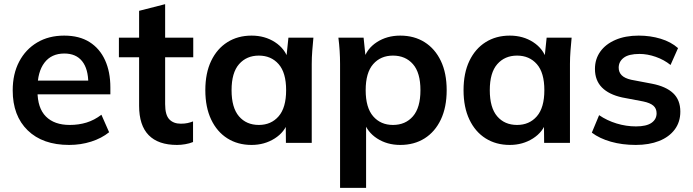

<svg xmlns="http://www.w3.org/2000/svg" viewBox="-20 -686 3326 922"><path d="M312 10Q185 10 113 -60Q41 -130 41 -252Q41 -331 72 -390Q103 -449 158.5 -482Q214 -515 288 -515Q361 -515 410 -484Q459 -453 484.5 -397Q510 -341 510 -266V-233H142V-299H421L404 -285Q404 -355 374.5 -392Q345 -429 289 -429Q227 -429 193.5 -385Q160 -341 160 -262V-249Q160 -167 200.5 -126.5Q241 -86 315 -86Q358 -86 395.5 -97.5Q433 -109 467 -135L504 -51Q468 -22 418 -6Q368 10 312 10Z M830 10Q740 10 694 -37Q648 -84 648 -178V-411H551V-505H648V-634L773 -666V-505H908V-411H773V-186Q773 -134 793 -113Q813 -92 848 -92Q867 -92 880.5 -95Q894 -98 907 -103V-4Q890 3 869.5 6.5Q849 10 830 10Z M1188 10Q1122 10 1072 -21.5Q1022 -53 994 -112Q966 -171 966 -253Q966 -335 994 -393.5Q1022 -452 1072 -483.5Q1122 -515 1188 -515Q1252 -515 1300.5 -483.5Q1349 -452 1365 -399H1354L1365 -505H1485Q1482 -474 1479.5 -442Q1477 -410 1477 -379V0H1353L1352 -104H1364Q1348 -52 1299 -21Q1250 10 1188 10ZM1223 -86Q1282 -86 1318 -127.5Q1354 -169 1354 -253Q1354 -337 1318 -378Q1282 -419 1223 -419Q1164 -419 1128 -378Q1092 -337 1092 -253Q1092 -169 1127.5 -127.5Q1163 -86 1223 -86Z M1613 216V-379Q1613 -410 1611 -442Q1609 -474 1605 -505H1726L1737 -399H1726Q1741 -452 1789.5 -483.5Q1838 -515 1902 -515Q1969 -515 2019 -483.5Q2069 -452 2097 -393.5Q2125 -335 2125 -253Q2125 -171 2097 -112Q2069 -53 2019 -21.5Q1969 10 1902 10Q1839 10 1791 -21Q1743 -52 1727 -104H1738V216ZM1867 -86Q1927 -86 1963 -127.5Q1999 -169 1999 -253Q1999 -337 1963 -378Q1927 -419 1867 -419Q1808 -419 1772 -378Q1736 -337 1736 -253Q1736 -169 1772 -127.5Q1808 -86 1867 -86Z M2428 10Q2362 10 2312 -21.5Q2262 -53 2234 -112Q2206 -171 2206 -253Q2206 -335 2234 -393.5Q2262 -452 2312 -483.5Q2362 -515 2428 -515Q2492 -515 2540.5 -483.5Q2589 -452 2605 -399H2594L2605 -505H2725Q2722 -474 2719.5 -442Q2717 -410 2717 -379V0H2593L2592 -104H2604Q2588 -52 2539 -21Q2490 10 2428 10ZM2463 -86Q2522 -86 2558 -127.5Q2594 -169 2594 -253Q2594 -337 2558 -378Q2522 -419 2463 -419Q2404 -419 2368 -378Q2332 -337 2332 -253Q2332 -169 2367.5 -127.5Q2403 -86 2463 -86Z M3033 10Q2968 10 2913.5 -5.5Q2859 -21 2822 -49L2857 -133Q2895 -107 2941 -93Q2987 -79 3034 -79Q3084 -79 3108.5 -96Q3133 -113 3133 -142Q3133 -165 3117.5 -178.5Q3102 -192 3068 -199L2968 -218Q2904 -232 2870.5 -266Q2837 -300 2837 -355Q2837 -402 2862.5 -438Q2888 -474 2935.5 -494.5Q2983 -515 3047 -515Q3103 -515 3152.5 -500Q3202 -485 3236 -455L3200 -374Q3169 -399 3129 -413Q3089 -427 3051 -427Q2999 -427 2975 -408.5Q2951 -390 2951 -361Q2951 -339 2965.5 -324.5Q2980 -310 3011 -303L3111 -284Q3178 -271 3212.5 -238.5Q3247 -206 3247 -150Q3247 -100 3220 -64Q3193 -28 3145 -9Q3097 10 3033 10Z"/></svg>

Font: Mulish ExtraLight
Style: Bold
Weight: 700
Version: Version 3.603